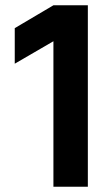

<svg xmlns="http://www.w3.org/2000/svg" viewBox="-20 -710 419 730"><path d="M183.1 -553.2 36.1 -467.8V-603L183.1 -689.9H314V0H183.1Z"/></svg>

Font: D-DIN Exp
Style: DINExp-Bold
Weight: 700
Width: 7
Designer: Charles Nix
Foundry: Datto Inc.
Version: Version 1.00